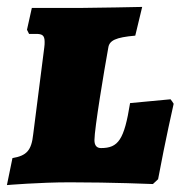

<svg xmlns="http://www.w3.org/2000/svg" viewBox="-37 -527 528 555"><path d="M164 0C288 0 405 5 405 5L420 -9C441 -122 465 -227 465 -227C463 -231 459 -236 456 -240L339 -229C322 -123 305 -99 255 -99C243 -99 236 -106 236 -122C236 -155 264 -323 276 -389C279 -410 297 -419 354 -424L374 -507C374 -507 232 -504 192 -504H55L41 -441C43 -437 45 -433 47 -429H67C85 -429 92 -425 92 -406C92 -402 92 -396 91 -390L59 -139C54 -92 40 -77 -1 -70L-17 8C-17 8 77 0 164 0Z"/></svg>

Font: Alegreya SC Black
Style: Italic
Weight: 900
Italic angle: -7°
Designer: Juan Pablo del Peral
Foundry: Huerta Tipografica
Version: Version 2.007;PS 002.007;hotconv 1.0.88;makeotf.lib2.5.64775